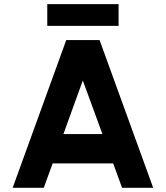

<svg xmlns="http://www.w3.org/2000/svg" viewBox="-20 -890 786 910"><path d="M294 -700H452L706 0H558.5L516.5 -115.5H229.5L187.5 0H40ZM280.5 -254.5H465.5L372.5 -508.5ZM204 -870.5H542V-767.5H204Z"/></svg>

Font: Urbanist ExtraBold
Style: Regular
Weight: 800
Designer: Corey Hu
Foundry: Corey Hu
Version: Version 1.330; ttfautohint (v1.8.4.7-5d5b)